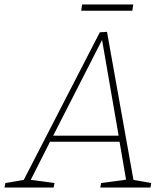

<svg xmlns="http://www.w3.org/2000/svg" viewBox="-55 -836 739 856"><path d="M188 -20 184 0H-35L-31 -20L51 -34L390 -692L422 -694L540 -34L619 -20L616 0H392L396 -20L507 -35L478 -204H168L82 -34ZM182 -231H474L400 -658ZM539 -816 535 -788H307L311 -816Z"/></svg>

Font: Bitter ExtraLight
Style: Italic
Weight: 200
Italic angle: -9°
Designer: Sol Matas, and Bitter project Authors
Foundry: Sol Matas
Version: Version 2.001